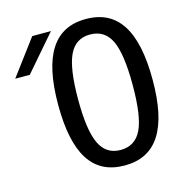

<svg xmlns="http://www.w3.org/2000/svg" viewBox="-198 -843 910 958"><g transform="rotate(-15 257.5 -364.0)"><path d="M330.1 14.2C494.6 14.2 574.2 -109.9 574.2 -363.8C574.2 -618.2 494.6 -742.2 330.1 -742.2C166 -742.2 86.4 -618.2 86.4 -363.8C86.4 -108.4 165.5 14.2 330.1 14.2ZM-86.9 -545.4H-11.7L147 -729H50.3ZM330.1 -65.9C280.3 -65.9 244.6 -88.9 222.7 -134.8C200.7 -180.7 189.5 -256.8 189.5 -363.8C189.5 -470.7 200.7 -547.4 222.7 -593.3C244.6 -639.2 280.3 -662.1 330.1 -662.1C380.4 -662.1 416.5 -639.2 438.5 -593.3C460.4 -547.4 471.2 -470.7 471.2 -363.8C471.2 -256.8 460.4 -180.2 438.5 -134.8C416.5 -88.9 380.4 -65.9 330.1 -65.9Z"/></g></svg>

Font: Hack
Style: Regular
Weight: 400
Monospace: yes
Designer: Christopher Simpkins
Foundry: Christopher Simpkins
Version: Version 2.010